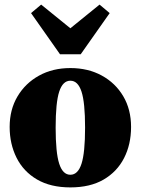

<svg xmlns="http://www.w3.org/2000/svg" viewBox="-20 -799 612 835"><path d="M286 16Q200 16 141 -18.5Q82 -53 52 -113Q22 -173 22 -247Q22 -322 56 -379.5Q90 -437 149.5 -470Q209 -503 286 -503Q363 -503 422.5 -470.5Q482 -438 516 -380.5Q550 -323 550 -247Q550 -171 519.5 -111.5Q489 -52 430.5 -18Q372 16 286 16ZM286 -39Q319 -39 334.5 -87Q350 -135 350 -244Q350 -353 334.5 -400.5Q319 -448 286 -448Q253 -448 237.5 -400.5Q222 -353 222 -244Q222 -135 237.5 -87Q253 -39 286 -39ZM159 -779 286 -676 413 -779 457 -742 331 -563H241L115 -742Z"/></svg>

Font: Source Serif Pro Black
Style: Regular
Weight: 900
Designer: Frank Grießhammer
Foundry: Adobe Systems Incorporated
Version: Version 3.001;hotconv 1.0.111;makeotfexe 2.5.65597